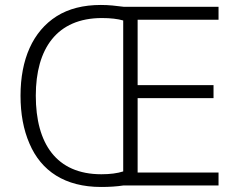

<svg xmlns="http://www.w3.org/2000/svg" viewBox="-20 -741 954 767"><path d="M382.8 -721.2C313 -721.2 253.9 -706.1 206.5 -676.3C110.8 -615.7 62 -503.9 62 -358.9C62 -286.1 73.7 -222.7 97.7 -167.5C144.5 -57.6 239.7 5.9 383.8 5.9C417.5 5.9 446.8 3.9 472.2 0H853V-51.8H529.8V-349.1H833V-400.9H529.8V-662.1H853V-713.9H474.1C442.4 -717.8 416.5 -721.2 382.8 -721.2ZM387.2 -668.9C421.9 -668.9 450.7 -665.5 472.2 -659.2V-56.2C449.2 -48.8 420.4 -44.9 384.8 -44.9C205.1 -44.9 123 -167.5 123 -358.9C123 -546.4 207 -668.9 387.2 -668.9Z"/></svg>

Font: Noto Reveo Sans
Style: Regular
Weight: 300
Designer: Monotype Design Team
Foundry: Monotype Imaging Inc.
Version: Version 2.007